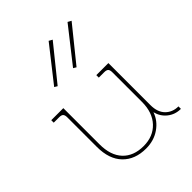

<svg xmlns="http://www.w3.org/2000/svg" viewBox="-200 -803 934 934"><g transform="rotate(-45 267.5 -336.0)"><path d="M259 17Q183 17 139 -28.5Q95 -74 95 -158V-362Q95 -377 89 -383.5Q83 -390 67 -390H30V-407H113V-158Q113 -82 151.5 -41Q190 0 259 0Q325 0 365 -42.5Q405 -85 405 -158V-362Q405 -377 399 -383.5Q393 -390 377 -390H340V-407H423V-118Q423 -69 449 -43Q475 -17 515 -17V0Q476 0 447 -23Q418 -46 409 -83Q394 -39 353.5 -11Q313 17 259 17ZM169 -502 154 -511 294 -689 312 -679ZM299 -502 284 -511 424 -689 442 -679Z"/></g></svg>

Font: Grandiflora One
Style: Regular
Weight: 400
Designer: Haesung Cho
Foundry: JAMO
Version: Version 1.000; ttfautohint (v1.8.4.7-5d5b);gftools[0.9.28]